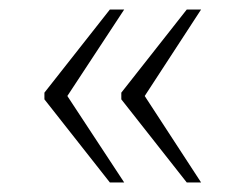

<svg xmlns="http://www.w3.org/2000/svg" viewBox="-20 -471 515 402"><path d="M371 -89H401L283 -270L401 -451H371L234 -277V-263ZM210 -89H240L121 -270L240 -451H210L73 -277V-263Z"/></svg>

Font: Noto Serif Devanagari ExtraLight
Style: Regular
Weight: 200
Designer: Universal Thirst, Indian Type Foundry and the Monotype Design Team
Foundry: Monotype Imaging Inc.
Version: Version 2.004